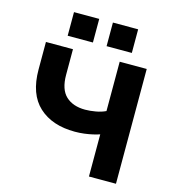

<svg xmlns="http://www.w3.org/2000/svg" viewBox="-130 -1029 1041 1139"><g transform="rotate(15 390.5 -459.5)"><path d="M521 0V-259Q504 -253 480 -247.5Q456 -242 428 -238.5Q400 -235 371 -235Q231 -235 149.5 -310Q68 -385 68 -536V-705H234V-548Q234 -458 277.5 -417.5Q321 -377 396 -377Q425 -377 459.5 -383Q494 -389 521 -402V-705H687V0ZM422 -774V-919H577V-774ZM183 -774V-919H338V-774Z"/></g></svg>

Font: Nunito Sans 6pt ExtraBold
Style: Regular
Weight: 800
Version: Version 3.101;gftools[0.9.27]